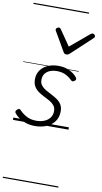

<svg xmlns="http://www.w3.org/2000/svg" viewBox="-150 -1071 863 1631"><g transform="rotate(10 281.5 -255.0)"><path d="M193 19Q147 19 111 6.5Q75 -6 50 -24.5Q25 -43 13 -60Q7 -68 8.5 -75.5Q10 -83 19 -91Q29 -100 36.5 -100.5Q44 -101 51 -92Q74 -67 110 -47Q146 -27 195 -27Q234 -27 264.5 -39.5Q295 -52 313 -76Q331 -100 331 -134Q331 -163 316 -181.5Q301 -200 278 -213.5Q255 -227 228 -240Q201 -253 177.5 -269.5Q154 -286 139 -310.5Q124 -335 124 -373Q124 -417 146.5 -449.5Q169 -482 209 -500.5Q249 -519 302 -519Q344 -519 376.5 -507.5Q409 -496 431.5 -479Q454 -462 464 -447Q470 -438 468.5 -431.5Q467 -425 458 -417Q450 -411 442.5 -410.5Q435 -410 428 -417Q402 -443 370.5 -458Q339 -473 297 -473Q244 -473 211.5 -448Q179 -423 179 -378Q179 -349 194 -330Q209 -311 232.5 -297Q256 -283 283 -269.5Q310 -256 333.5 -240Q357 -224 372 -200.5Q387 -177 387 -141Q387 -90 361 -54Q335 -18 291 0.5Q247 19 193 19ZM540 -840Q549 -840 556 -833.5Q563 -827 563 -818Q563 -813 560.5 -809.5Q558 -806 554 -802L379 -639Q371 -631 364 -628.5Q357 -626 349 -626Q341 -626 335.5 -629Q330 -632 325 -640L230 -804Q227 -808 225.5 -812Q224 -816 224 -819Q224 -829 233 -834.5Q242 -840 248 -840Q255 -840 259 -837.5Q263 -835 266 -830L359 -695L520 -830Q527 -835 531 -837.5Q535 -840 540 -840ZM0 490H479V500H0ZM0 -20H479V0H0ZM0 -505H479V-500H0ZM0 -1010H479V-1000H0Z"/></g></svg>

Font: Playwrite TZ Guides
Style: Regular
Weight: 400
Designer: Veronika Burian, José Scaglione
Foundry: TypeTogether
Version: Version 1.003